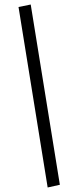

<svg xmlns="http://www.w3.org/2000/svg" viewBox="-20 -769 315 850"><path d="M191 61 62 -738 116 -749 245 49Z"/></svg>

Font: Nunito Sans 10pt Light
Style: Italic
Weight: 300
Italic angle: -9°
Designer: Vernon Adams
Foundry: Vernon Adams
Version: Version 3.101;gftools[0.9.27]